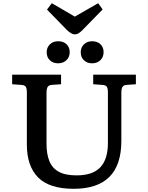

<svg xmlns="http://www.w3.org/2000/svg" viewBox="-20 -1167 924 1201"><path d="M441 14Q289 14 218.5 -57Q148 -128 148 -263V-589Q148 -614 141 -624.5Q134 -635 112 -636L56 -640V-700H362V-640L304 -636Q287 -635 279 -624.5Q271 -614 271 -585V-268Q271 -204 288.5 -160Q306 -116 347 -93Q388 -70 459 -70Q560 -70 607.5 -120.5Q655 -171 655 -273V-589Q655 -614 648 -624.5Q641 -635 619 -636L563 -640V-700H830V-640L771 -636Q755 -635 747 -624.5Q739 -614 739 -585V-285Q739 14 441 14ZM447 -952Q426 -952 395 -983L274 -1107L304 -1147L448 -1063L594 -1147L622 -1108L495 -978Q483 -966 472 -959Q461 -952 447 -952ZM556 -771Q525 -771 505 -790Q485 -809 485 -840Q485 -870 505 -889.5Q525 -909 556 -909Q589 -909 608.5 -890Q628 -871 628 -841Q628 -810 608 -790.5Q588 -771 556 -771ZM343 -771Q312 -771 292 -790Q272 -809 272 -840Q272 -870 292 -889.5Q312 -909 343 -909Q377 -909 396.5 -890Q416 -871 416 -841Q416 -810 395.5 -790.5Q375 -771 343 -771Z"/></svg>

Font: Literata 7pt Medium
Style: Regular
Weight: 500
Designer: Latin by Veronika Burian and Jose Scaglione. Greek by Irene Vlachou. Cyrillic by Vera Evstafieva.
Foundry: TypeTogether
Version: Version 3.002